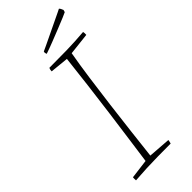

<svg xmlns="http://www.w3.org/2000/svg" viewBox="-261 -838 882 882"><g transform="rotate(-45 180.0 -397.0)"><path d="M36 7Q35 -5 36 -13L130 -25Q137 -77 147 -147.5Q157 -218 167.5 -298Q178 -378 188 -458.5Q198 -539 206 -612L116 -621Q116 -632 120 -640Q180 -640 233 -641Q286 -642 346 -647Q348 -639 347 -627L240 -615Q229 -553 218.5 -478Q208 -403 198 -323Q188 -243 179 -166.5Q170 -90 163 -27L272 -19Q271 -14 270.5 -9.5Q270 -5 268 0Q221 0 183.5 0.5Q146 1 110.5 2.5Q75 4 36 7ZM157 -694Q154 -701 154 -706L155 -711L185 -725L329 -794L343 -801Q349 -796 354 -782L351 -771Q348 -769 326.5 -760Q305 -751 275 -739Q245 -727 213 -714.5Q181 -702 157 -694Z"/></g></svg>

Font: Labrada ExtraLight
Style: Italic
Weight: 200
Italic angle: -7°
Designer: Mercedes Jáuregui
Foundry: Omnibus-Type Team
Version: Version 1.000; ttfautohint (v1.8.4.7-5d5b)